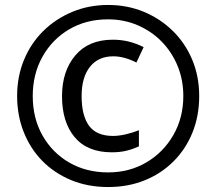

<svg xmlns="http://www.w3.org/2000/svg" viewBox="-20 -744 872 774"><path d="M416 10Q334 10 266.5 -18Q199 -46 150.5 -95.5Q102 -145 75.5 -212Q49 -279 49 -357Q49 -435 76.5 -502Q104 -569 154 -618.5Q204 -668 271 -696Q338 -724 416 -724Q493 -724 559.5 -696.5Q626 -669 676.5 -619.5Q727 -570 755 -503Q783 -436 783 -357Q783 -277 756 -210Q729 -143 679.5 -93.5Q630 -44 563 -17Q496 10 416 10ZM416 -49Q501 -49 569.5 -89Q638 -129 678.5 -199Q719 -269 719 -357Q719 -422 696 -478Q673 -534 632 -576Q591 -618 535.5 -642Q480 -666 415 -666Q327 -666 258.5 -625.5Q190 -585 151 -515Q112 -445 112 -357Q112 -267 151.5 -197.5Q191 -128 259.5 -88.5Q328 -49 416 -49ZM431 -130Q332 -130 281 -191Q230 -252 230 -356Q230 -457 283.5 -520.5Q337 -584 435 -584Q500 -584 559 -554L530 -492Q480 -517 437 -517Q376 -517 342.5 -474.5Q309 -432 309 -357Q309 -278 339 -237Q369 -196 436 -196Q459 -196 487 -202.5Q515 -209 540 -219V-154Q516 -143 490 -136.5Q464 -130 431 -130Z"/></svg>

Font: Noto Sans Malayalam SemiCondensed SemiBold
Style: Regular
Weight: 600
Width: 4
Designer: Jelle Bosma - Monotype Design Team
Foundry: Monotype Imaging Inc.
Version: Version 2.104; ttfautohint (v1.8.4.7-5d5b)